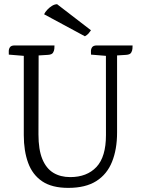

<svg xmlns="http://www.w3.org/2000/svg" viewBox="-20 -898 686 933"><path d="M449.8 -677.1H624.2Q624.2 -672.1 623.6 -661.7Q623 -651.4 617.3 -642Q611.6 -632.6 592.9 -631.4L548.9 -628.6V-253.7Q548.9 -172.9 524.6 -112.2Q500.4 -51.4 448.2 -18.2Q396 15 311.8 15Q232.5 15 185.2 -16.8Q137.9 -48.7 116.8 -106.5Q95.6 -164.3 95.6 -241.2V-626.6L22.8 -632.6Q22.8 -637.6 22.6 -648.5Q22.3 -659.4 28.2 -668.2Q34.2 -677.1 50.5 -677.1H244.7Q244.7 -672.1 244.1 -661.7Q243.5 -651.4 237.7 -642Q232 -632.6 213.3 -631.4L167.7 -628.6L166.9 -245Q166.9 -170.8 185.7 -125.1Q204.6 -79.4 239.1 -58.4Q273.7 -37.4 321.1 -37.4Q402.3 -37.4 448.6 -86.5Q494.9 -135.7 494.9 -241.7L494.7 -626.6L422.2 -632.6Q422.2 -637.6 421.9 -648.5Q421.6 -659.4 427.5 -668.2Q433.5 -677.1 449.8 -677.1ZM194.3 -828.6 392.6 -721.7Q403.5 -727.6 410.3 -735.4Q417 -743.3 422 -750.9L257.4 -877.6Q244.3 -877 232.1 -869.2Q219.8 -861.5 209.6 -850.5Q199.3 -839.6 194.3 -828.6Z"/></svg>

Font: Karma Variable Light
Style: Regular
Weight: 300
Designer: Joana Correia
Foundry: Indian Type Foundry
Version: Version 3.000